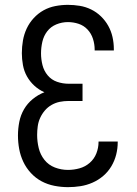

<svg xmlns="http://www.w3.org/2000/svg" viewBox="-20 -763 565 791"><path d="M260 8Q232 8 204 2.5Q176 -3 151.5 -16Q127 -29 107.5 -50Q88 -71 76 -96.5Q64 -122 59 -149.5Q54 -177 54 -205Q54 -233 59.5 -261Q65 -289 79 -313Q93 -337 115 -355Q137 -373 163 -383Q140 -393 121.5 -410Q103 -427 91 -448.5Q79 -470 74.5 -495Q70 -520 70 -544Q70 -570 74.5 -596Q79 -622 90 -645.5Q101 -669 119 -688.5Q137 -708 159.5 -720.5Q182 -733 208 -738Q234 -743 260 -743Q284 -743 308.5 -739Q333 -735 355.5 -724Q378 -713 396 -695.5Q414 -678 426 -656.5Q438 -635 443.5 -610.5Q449 -586 449 -561V-555H370V-559Q370 -581 363 -603Q356 -625 340.5 -641.5Q325 -658 303.5 -665Q282 -672 260 -672Q235 -672 212 -662.5Q189 -653 174.5 -634Q160 -615 154.5 -591Q149 -567 149 -543Q149 -519 155 -495Q161 -471 176.5 -452.5Q192 -434 215 -426Q238 -418 263 -418H320V-347H263Q244 -347 226.5 -343.5Q209 -340 193 -331Q177 -322 165 -308Q153 -294 145.5 -277.5Q138 -261 135.5 -243Q133 -225 133 -207Q133 -180 139.5 -153Q146 -126 163 -104.5Q180 -83 206 -73Q232 -63 260 -63Q284 -63 307.5 -69.5Q331 -76 349.5 -92Q368 -108 377 -131Q386 -154 386 -178V-180H465V-177Q465 -151 458.5 -125.5Q452 -100 438.5 -77.5Q425 -55 405 -38Q385 -21 361 -10.5Q337 0 311.5 4Q286 8 260 8Z"/></svg>

Font: Iosevka Pride
Style: Regular
Weight: 400
Monospace: yes
Designer: Belleve Invis
Foundry: Belleve Invis
Version: Version 30.3.1; ttfautohint (v1.8.4)